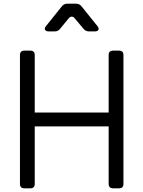

<svg xmlns="http://www.w3.org/2000/svg" viewBox="-20 -1019 776 1039"><path d="M112 0Q88 0 88 -24V-721Q88 -745 112 -745H144Q168 -745 168 -721V-410H568V-721Q568 -745 592 -745H624Q648 -745 648 -721V-24Q648 0 624 0H592Q568 0 568 -24V-335H168V-24Q168 0 144 0ZM244 -849Q229 -849 224 -857.5Q219 -866 229 -878L315 -985Q326 -999 344 -999H392Q410 -999 421 -985L507 -878Q517 -866 512.5 -857.5Q508 -849 493 -849H461Q444 -849 432 -863L385 -919Q378 -929 368.5 -929Q359 -929 351 -919L305 -863Q294 -849 276 -849Z"/></svg>

Font: Pitagon Sans Text
Style: Regular
Weight: 400
Designer: Travis Tran
Foundry: Pitagon
Version: Version 1.001; ttfautohint (v1.8.4.7-5d5b);gftools[0.9.26]